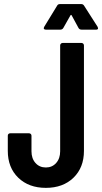

<svg xmlns="http://www.w3.org/2000/svg" viewBox="-20 -910 499 938"><path d="M204.1 -765.1Q197.3 -765.1 194.8 -768.8Q192.4 -772.5 195.8 -778.8L258.8 -881.8Q262.7 -890.1 272.9 -890.1H377Q386.2 -890.1 391.1 -881.8L457 -778.8Q459 -772.9 459 -772Q459 -765.1 449.2 -765.1H378.9Q368.7 -765.1 363.8 -772.9L330.1 -835Q327.1 -839.4 324.2 -835L289.1 -772.9Q284.2 -765.1 273.9 -765.1ZM18.1 -172.9V-247.1Q18.1 -252 21.2 -255.4Q24.4 -258.8 29.8 -258.8H122.1Q127 -258.8 130.4 -255.4Q133.8 -252 133.8 -247.1V-170.9Q133.8 -135.7 153.3 -113.8Q172.9 -91.8 204.1 -91.8Q234.9 -91.8 254.4 -113.8Q273.9 -135.7 273.9 -170.9V-688Q273.9 -693.4 277.6 -696.8Q281.2 -700.2 286.1 -700.2H377.9Q382.8 -700.2 386.5 -696.8Q390.1 -693.4 390.1 -688V-172.9Q390.1 -91.3 338.9 -41.7Q287.6 7.8 204.1 7.8Q120.6 7.8 69.3 -41.7Q18.1 -91.3 18.1 -172.9Z"/></svg>

Font: Barlow Condensed SemiBold
Style: Regular
Weight: 600
Width: 3
Designer: Jeremy Tribby
Foundry: Tribby Type
Version: Version 1.422;hotconv 1.0.109;makeotfexe 2.5.65596